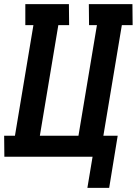

<svg xmlns="http://www.w3.org/2000/svg" viewBox="-25 -755 659 925"><path d="M396 150 421 0H-4L-5 -101H47L136 -634H97V-735H307L308 -634H256L167 -101H353L442 -634H404L403 -735H613L614 -634H562L473 -101H542L501 150Z"/></svg>

Font: Iosevka HT Extended
Style: Bold Italic
Weight: 700
Width: 7
Italic angle: -9°
Monospace: yes
Designer: Belleve Invis
Foundry: Belleve Invis
Version: Version 32.3.0; ttfautohint (v1.8.4)